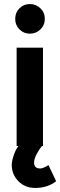

<svg xmlns="http://www.w3.org/2000/svg" viewBox="-20 -720 297 947"><path d="M127 -700Q158 -700 179.5 -679Q201 -658 201 -627Q201 -596 179.5 -575Q158 -554 127 -554Q97 -554 76 -575Q55 -596 55 -627Q55 -658 76 -679Q97 -700 127 -700ZM192 -485V0H187Q174 15 161 39.5Q148 64 148 83Q148 94 154.5 102.5Q161 111 179 111Q185 111 196.5 106.5Q208 102 219 94L257 174Q233 192 207.5 199.5Q182 207 154 207Q103 207 70.5 173.5Q38 140 38 94Q38 74 48 45Q58 16 71 0H62V-485Z"/></svg>

Font: Palanquin Dark
Style: Regular
Weight: 400
Designer: Pria Ravichandran
Version: Version 1.001